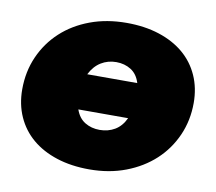

<svg xmlns="http://www.w3.org/2000/svg" viewBox="-67 -635 812 722"><g transform="rotate(10 339.0 -273.5)"><path d="M317 10Q248 10 192.5 -8Q137 -26 98 -59Q59 -92 38 -139Q17 -186 17 -243Q17 -311 42.5 -368.5Q68 -426 113.5 -468Q159 -510 222 -533.5Q285 -557 361 -557Q430 -557 485.5 -539Q541 -521 580 -488Q619 -455 640 -408Q661 -361 661 -304Q661 -237 635.5 -179.5Q610 -122 564.5 -80Q519 -38 456 -14Q393 10 317 10ZM439 -341Q429 -374 404.5 -389.5Q380 -405 348 -405Q316 -405 290 -389Q264 -373 248 -341ZM330 -143Q362 -143 387.5 -158Q413 -173 428 -205H238Q249 -173 273.5 -158Q298 -143 330 -143Z"/></g></svg>

Font: Argentum Sans Black
Style: Italic
Weight: 900
Italic angle: -11°
Designer: Julieta Ulanovsky (font), Cristiano Sobral (main changes and remaster)
Foundry: Julieta Ulanovsky (font), Cristiano Sobral (main changes and remaster)
Version: Version 2.007;June 15, 2022;FontCreator 14.0.0.2814 64-bit; 